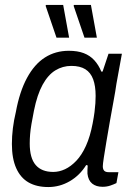

<svg xmlns="http://www.w3.org/2000/svg" viewBox="-20 -743 533 775"><path d="M175 12Q128 12 95.5 -6.5Q63 -25 45.5 -64Q28 -103 28 -162Q28 -193 32 -225.5Q36 -258 44 -291Q59 -373 89 -428.5Q119 -484 161.5 -511Q204 -538 258 -538Q293 -538 318 -528.5Q343 -519 360.5 -500Q378 -481 389 -454H394L418 -526H472L450 -405Q446 -376 438.5 -336Q431 -296 423.5 -253Q416 -210 409.5 -171.5Q403 -133 399 -106.5Q395 -80 395 -72Q395 -60 400.5 -54Q406 -48 419 -48H458L450 -4Q440 1 425.5 6Q411 11 394 11Q368 11 352 -2Q336 -15 333 -42Q333 -49 333 -57.5Q333 -66 334 -75L328 -77Q302 -35 261.5 -11.5Q221 12 175 12ZM195 -49Q219 -49 242.5 -60Q266 -71 288 -94Q310 -117 327 -154.5Q344 -192 354 -245Q359 -271 361.5 -290.5Q364 -310 365 -326Q366 -342 366 -356Q366 -396 356 -423Q346 -450 324.5 -463.5Q303 -477 268 -477Q233 -477 203.5 -459Q174 -441 152 -401Q130 -361 117 -296Q111 -266 107 -242.5Q103 -219 101.5 -200Q100 -181 100 -164Q100 -105 124 -77Q148 -49 195 -49ZM321 -591 277 -720 279 -723H347L371 -591ZM208 -591 164 -720 166 -723H235L259 -591Z"/></svg>

Font: Archivo SemiCondensed Light
Style: Italic
Weight: 300
Width: 4
Italic angle: -10°
Designer: Hector Gatti
Foundry: Omnibus-Type
Version: Version 2.001